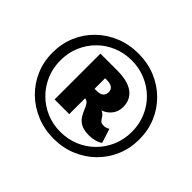

<svg xmlns="http://www.w3.org/2000/svg" viewBox="-163 -928 1158 1158"><g transform="rotate(45 415.5 -349.0)"><path d="M417 14Q339 14 271 -14Q203 -42 152.5 -91Q102 -140 73.5 -206Q45 -272 45 -349Q45 -426 73 -492Q101 -558 152 -607.5Q203 -657 270.5 -684.5Q338 -712 417 -712Q495 -712 562 -684.5Q629 -657 679.5 -607.5Q730 -558 758 -492Q786 -426 786 -349Q786 -272 758 -206.5Q730 -141 680 -91.5Q630 -42 562.5 -14Q495 14 417 14ZM417 -44Q481 -44 536.5 -67.5Q592 -91 633.5 -132.5Q675 -174 698.5 -229.5Q722 -285 722 -350Q722 -414 698.5 -469.5Q675 -525 633.5 -566Q592 -607 536.5 -630.5Q481 -654 417 -654Q353 -654 297.5 -631Q242 -608 200.5 -566.5Q159 -525 135.5 -470Q112 -415 112 -350Q112 -285 135.5 -229.5Q159 -174 200.5 -132.5Q242 -91 297 -67.5Q352 -44 417 -44ZM555 -151Q510 -151 485 -164.5Q460 -178 446.5 -199Q433 -220 425 -241Q417 -262 407 -276.5Q397 -291 379 -293V-158H254V-549H398Q486 -549 532.5 -515.5Q579 -482 579 -418Q579 -381 558.5 -353Q538 -325 501 -311Q521 -302 529 -289Q537 -276 545.5 -265.5Q554 -255 574 -255Q597 -255 613 -267L642 -176Q629 -165 604.5 -158Q580 -151 555 -151ZM393 -464H379V-374H393Q427 -374 440.5 -386.5Q454 -399 454 -419Q454 -464 393 -464Z"/></g></svg>

Font: Livvic
Style: Bold
Weight: 700
Designer: Jacques Le Bailly, Baron von Fonthausen
Version: Version 1.001; ttfautohint (v1.8.2)